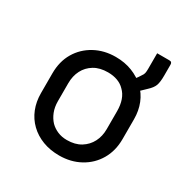

<svg xmlns="http://www.w3.org/2000/svg" viewBox="-155 -791 909 935"><g transform="rotate(30 300.0 -324.0)"><path d="M300 -543Q351 -543 393 -526.5Q435 -510 465.5 -481Q496 -452 512 -412Q528 -372 528 -324V-213Q528 -147 498.5 -96.5Q469 -46 417 -17.5Q365 11 300 11Q249 11 207 -5Q165 -21 134.5 -50.5Q104 -80 88 -120Q72 -160 72 -208V-319Q72 -386 101.5 -436Q131 -486 183 -514.5Q235 -543 300 -543ZM305 -459Q259 -459 227.5 -440Q196 -421 179.5 -389Q163 -357 163 -316V-215Q163 -182 173.5 -155.5Q184 -129 202 -110Q219 -93 242.5 -83Q266 -73 295 -73Q341 -73 372.5 -92.5Q404 -112 420.5 -144Q437 -176 437 -216V-317Q437 -352 427.5 -379Q418 -406 399 -424Q383 -441 359 -450Q335 -459 305 -459ZM465 -659Q477 -659 489 -659Q501 -659 512 -659Q523 -659 533 -659Q542 -659 545.5 -655Q549 -651 549 -643Q549 -637 549 -617.5Q549 -598 549 -582Q549 -545 542 -526Q535 -507 512 -486Q499 -473 486.5 -461.5Q474 -450 461.5 -439.5Q449 -429 436 -416Q436 -423 436 -434Q436 -445 436 -457Q436 -469 436 -481.5Q436 -494 436 -503Q440 -508 444 -513.5Q448 -519 454 -529Q461 -538 463 -547Q465 -556 465 -572Q465 -586 465 -612Q465 -638 465 -659Z"/></g></svg>

Font: Rec Mono Linear
Style: Regular
Weight: 400
Monospace: yes
Version: Version 1.085; ttfautohint (v1.8.4.7-5d5b)